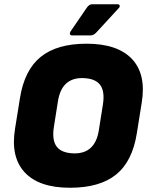

<svg xmlns="http://www.w3.org/2000/svg" viewBox="-20 -873 695 905"><path d="M310 12Q164 12 96.5 -60.5Q29 -133 51 -267L74 -410Q95 -543 172 -605Q249 -667 388 -667Q534 -667 602 -595Q670 -523 648 -389L625 -245Q604 -112 527 -50Q450 12 310 12ZM330 -150Q429 -149 446 -260L465 -380Q475 -443 451.5 -473.5Q428 -504 369 -505Q270 -506 253 -395L234 -275Q224 -212 247.5 -181.5Q271 -151 330 -150ZM320 -706Q312 -706 310 -711.5Q308 -717 312 -724L390 -838Q401 -853 414 -853H534Q542 -853 544 -847Q546 -841 540 -835L435 -721Q422 -706 406 -706Z"/></svg>

Font: Sofia Sans ExtraBlack
Style: Italic
Weight: 1000
Italic angle: -9°
Designer: Botio Nikoltchev, Ani Petrova
Foundry: lettersoup
Version: Version 4.100; ttfautohint (v1.8.4.7-5d5b)